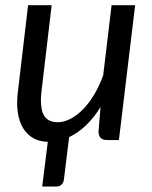

<svg xmlns="http://www.w3.org/2000/svg" viewBox="-20 -526 570 721"><path d="M487.5 -506.5 426.5 0H382.5Q350 0 350 -32L357.5 -124Q332 -83 302.2 -54.8Q272.5 -26.5 239.5 -11L220 148Q218.5 160.5 210.8 167.5Q203 174.5 192 174.5H138.5L159.5 6.5Q128.5 6 105 -7.2Q81.5 -20.5 66.8 -44.8Q52 -69 46.8 -104.2Q41.5 -139.5 47.5 -184.5L85.5 -506.5H174L136 -184.5Q129 -125 143.2 -96Q157.5 -67 197 -67Q220 -67 244.2 -79.5Q268.5 -92 291.2 -115Q314 -138 333.5 -170.5Q353 -203 367.5 -243L399 -506.5Z"/></svg>

Font: Lato
Style: Italic
Weight: 400
Italic angle: -7°
Designer: Lukasz Dziedzic
Foundry: tyPoland Lukasz Dziedzic
Version: Version 2.007; 2014-02-27